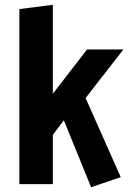

<svg xmlns="http://www.w3.org/2000/svg" viewBox="-20 -770 540 803"><path d="M361 13 247 -267 201 -206V0H61V-732L201 -750V-378L344 -563H496L338 -360L485 -29Z"/></svg>

Font: Francois One
Style: Regular
Weight: 400
Designer: Vernon Adams
Foundry: Vernon Adams
Version: Version 2.000